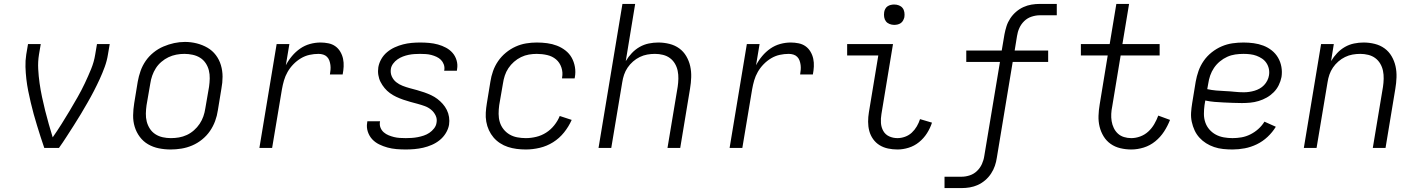

<svg xmlns="http://www.w3.org/2000/svg" viewBox="-20 -755 7240 980"><path d="M206 0Q196 -28 187 -57Q178 -86 169 -114.5Q160 -143 152 -172.5Q144 -202 137 -231.5Q130 -261 124 -291Q118 -321 114.5 -351.5Q111 -382 110 -413.5Q109 -445 114 -477L123 -530H188L179 -477Q173 -440 175 -403Q177 -366 182 -330.5Q187 -295 194.5 -260Q202 -225 210.5 -190.5Q219 -156 229 -121.5Q239 -87 249 -54Q272 -87 293.5 -121Q315 -155 335.5 -189.5Q356 -224 376 -259Q396 -294 413 -330Q430 -366 445 -402.5Q460 -439 466 -477L475 -530H540L531 -477Q526 -445 514.5 -413.5Q503 -382 489 -351.5Q475 -321 459.5 -291Q444 -261 427 -231.5Q410 -202 392.5 -172.5Q375 -143 356.5 -114.5Q338 -86 319.5 -57Q301 -28 281 0Z M851 8Q820 8 790.5 2Q761 -4 736 -18.5Q711 -33 693.5 -56.5Q676 -80 667.5 -108Q659 -136 659.5 -166.5Q660 -197 665 -228L683 -338Q688 -366 697.5 -393Q707 -420 723.5 -444Q740 -468 763.5 -487Q787 -506 814 -517.5Q841 -529 868.5 -535Q896 -541 924 -541Q955 -541 984.5 -533.5Q1014 -526 1039 -511.5Q1064 -497 1081.5 -474Q1099 -451 1107.5 -422.5Q1116 -394 1116 -363.5Q1116 -333 1110 -302L1092 -192Q1088 -164 1078 -137Q1068 -110 1051.5 -86Q1035 -62 1011.5 -43Q988 -24 961 -12.5Q934 -1 906 3.5Q878 8 851 8ZM852 -50Q873 -50 893.5 -53.5Q914 -57 933.5 -66Q953 -75 970 -90Q987 -105 999 -123Q1011 -141 1018 -161Q1025 -181 1028 -202L1047 -312Q1050 -333 1050.5 -354.5Q1051 -376 1046 -396Q1041 -416 1029.5 -433Q1018 -450 1001 -460.5Q984 -471 963 -475.5Q942 -480 921 -480Q900 -480 879.5 -476Q859 -472 840 -463Q821 -454 804 -439.5Q787 -425 775.5 -407Q764 -389 757 -369Q750 -349 747 -328L728 -218Q725 -197 724.5 -175.5Q724 -154 729 -134.5Q734 -115 745 -98Q756 -81 773 -70Q790 -59 810.5 -54.5Q831 -50 852 -50Z M1304 0 1392 -530H1457L1439 -422Q1452 -447 1470.5 -469Q1489 -491 1512 -507Q1535 -523 1562 -530.5Q1589 -538 1616 -538Q1636 -538 1656 -534Q1676 -530 1691.5 -519Q1707 -508 1717 -491Q1727 -474 1731 -455Q1735 -436 1734 -415.5Q1733 -395 1729 -375H1664Q1666 -387 1667 -399Q1668 -411 1666.5 -423Q1665 -435 1661 -446Q1657 -457 1649 -465Q1641 -473 1629.5 -476.5Q1618 -480 1606 -480Q1583 -480 1560 -475Q1537 -470 1516 -457.5Q1495 -445 1477.5 -427Q1460 -409 1448 -388Q1436 -367 1429.5 -344.5Q1423 -322 1419 -299L1369 0Z M2051 8Q2027 8 2003.5 6Q1980 4 1958 -2Q1936 -8 1915.5 -18Q1895 -28 1880 -44Q1865 -60 1857.5 -82.5Q1850 -105 1854 -128Q1854 -130 1854.5 -132Q1855 -134 1855 -136H1920Q1920 -135 1919.5 -133.5Q1919 -132 1919 -131Q1917 -116 1922.5 -102.5Q1928 -89 1939 -79.5Q1950 -70 1963.5 -64.5Q1977 -59 1991 -55.5Q2005 -52 2020.5 -51Q2036 -50 2051 -50Q2066 -50 2081.5 -51Q2097 -52 2112.5 -55Q2128 -58 2143 -63Q2158 -68 2171.5 -77Q2185 -86 2195.5 -99.5Q2206 -113 2208 -128Q2212 -148 2203.5 -165.5Q2195 -183 2180.5 -195Q2166 -207 2148 -213.5Q2130 -220 2111.5 -225Q2093 -230 2074.5 -235Q2056 -240 2037.5 -246.5Q2019 -253 2002 -261Q1985 -269 1970 -280Q1955 -291 1943 -305.5Q1931 -320 1922.5 -336.5Q1914 -353 1911 -372.5Q1908 -392 1911 -412Q1915 -434 1926.5 -454Q1938 -474 1956 -489Q1974 -504 1995 -513.5Q2016 -523 2037.5 -528.5Q2059 -534 2081 -536Q2103 -538 2124 -538Q2147 -538 2170 -536Q2193 -534 2215 -528Q2237 -522 2256.5 -511.5Q2276 -501 2290 -485Q2304 -469 2310.5 -447Q2317 -425 2313 -402Q2313 -400 2312.5 -398Q2312 -396 2312 -394H2247Q2247 -395 2247.5 -396.5Q2248 -398 2248 -399Q2250 -413 2245 -426.5Q2240 -440 2230.5 -449.5Q2221 -459 2208 -465Q2195 -471 2181.5 -474.5Q2168 -478 2153.5 -479Q2139 -480 2124 -480Q2110 -480 2095 -479Q2080 -478 2065.5 -475Q2051 -472 2036.5 -466.5Q2022 -461 2009 -452Q1996 -443 1986.5 -430Q1977 -417 1975 -403Q1972 -382 1980 -364.5Q1988 -347 2002.5 -335.5Q2017 -324 2035 -317Q2053 -310 2071.5 -305Q2090 -300 2108.5 -295Q2127 -290 2145.5 -283.5Q2164 -277 2181 -269Q2198 -261 2212.5 -250Q2227 -239 2239.5 -225Q2252 -211 2260.5 -194Q2269 -177 2272 -157.5Q2275 -138 2272 -118Q2268 -96 2255.5 -75.5Q2243 -55 2224.5 -40Q2206 -25 2184 -15.5Q2162 -6 2140 -1Q2118 4 2095.5 6Q2073 8 2051 8Z M2664 8Q2640 8 2617 5Q2594 2 2572.5 -5Q2551 -12 2532 -24.5Q2513 -37 2499 -53.5Q2485 -70 2475.5 -90.5Q2466 -111 2462 -134Q2458 -157 2459.5 -180.5Q2461 -204 2465 -228L2483 -338Q2487 -365 2496.5 -392Q2506 -419 2522.5 -443Q2539 -467 2562 -486Q2585 -505 2611.5 -517Q2638 -529 2665.5 -533.5Q2693 -538 2720 -538Q2747 -538 2773 -534.5Q2799 -531 2822.5 -522Q2846 -513 2866 -497.5Q2886 -482 2898 -460.5Q2910 -439 2914.5 -413Q2919 -387 2914 -360Q2914 -359 2913.5 -357.5Q2913 -356 2913 -355H2849Q2849 -356 2849 -357Q2849 -358 2849 -359Q2854 -385 2845.5 -410.5Q2837 -436 2818 -452Q2799 -468 2773 -474Q2747 -480 2720 -480Q2700 -480 2679.5 -476.5Q2659 -473 2639.5 -463.5Q2620 -454 2603.5 -439.5Q2587 -425 2575 -407Q2563 -389 2556.5 -369Q2550 -349 2547 -328L2528 -218Q2525 -196 2525 -174Q2525 -152 2531 -132Q2537 -112 2550 -95.5Q2563 -79 2581 -68.5Q2599 -58 2620.5 -54Q2642 -50 2664 -50Q2690 -50 2717 -56.5Q2744 -63 2767.5 -78Q2791 -93 2809 -115.5Q2827 -138 2837 -163L2898 -143Q2883 -109 2859 -79Q2835 -49 2803 -29Q2771 -9 2735 -0.5Q2699 8 2664 8Z M3035 0 3157 -735H3222L3174 -443Q3187 -465 3205 -484Q3223 -503 3245 -515.5Q3267 -528 3291.5 -533Q3316 -538 3340 -538Q3369 -538 3397 -531Q3425 -524 3447 -508Q3469 -492 3483 -468Q3497 -444 3503 -417Q3509 -390 3508 -360.5Q3507 -331 3502 -302L3452 0H3387L3439 -312Q3442 -332 3442.5 -353Q3443 -374 3439 -393.5Q3435 -413 3425 -430Q3415 -447 3399.5 -458.5Q3384 -470 3364 -475Q3344 -480 3323 -480Q3323 -480 3323 -480Q3323 -480 3323 -480Q3303 -480 3283.5 -476.5Q3264 -473 3245.5 -464Q3227 -455 3211 -441Q3195 -427 3183.5 -410Q3172 -393 3165.5 -374Q3159 -355 3156 -335L3100 0Z M3704 0 3792 -530H3857L3839 -422Q3852 -447 3870.5 -469Q3889 -491 3912 -507Q3935 -523 3962 -530.5Q3989 -538 4016 -538Q4036 -538 4056 -534Q4076 -530 4091.5 -519Q4107 -508 4117 -491Q4127 -474 4131 -455Q4135 -436 4134 -415.5Q4133 -395 4129 -375H4064Q4066 -387 4067 -399Q4068 -411 4066.5 -423Q4065 -435 4061 -446Q4057 -457 4049 -465Q4041 -473 4029.5 -476.5Q4018 -480 4006 -480Q3983 -480 3960 -475Q3937 -470 3916 -457.5Q3895 -445 3877.5 -427Q3860 -409 3848 -388Q3836 -367 3829.5 -344.5Q3823 -322 3819 -299L3769 0Z M4561 8Q4536 8 4512.5 3Q4489 -2 4469.5 -14Q4450 -26 4436.5 -45Q4423 -64 4417 -86.5Q4411 -109 4411 -133.5Q4411 -158 4415 -182L4463 -472H4304V-530H4538L4479 -173Q4475 -150 4476.5 -127.5Q4478 -105 4488.5 -86.5Q4499 -68 4518.5 -59Q4538 -50 4561 -50Q4580 -50 4599.5 -57Q4619 -64 4634 -78Q4649 -92 4659.5 -110Q4670 -128 4676 -147L4737 -129Q4728 -101 4711.5 -75Q4695 -49 4671 -29.5Q4647 -10 4618 -1Q4589 8 4561 8ZM4544 -628Q4532 -628 4520.5 -632.5Q4509 -637 4502 -646Q4495 -655 4493 -667.5Q4491 -680 4493 -693Q4494 -701 4498.5 -709.5Q4503 -718 4510.5 -723Q4518 -728 4527 -730Q4536 -732 4544 -732Q4557 -732 4568.5 -727.5Q4580 -723 4587 -714Q4594 -705 4596 -692.5Q4598 -680 4596 -667Q4594 -659 4589.5 -650.5Q4585 -642 4577.5 -637Q4570 -632 4561.5 -630Q4553 -628 4544 -628Z M4801 205V147H4888Q4909 147 4930 140Q4951 133 4967 117.5Q4983 102 4992 82Q5001 62 5004 41L5084 -439H4912V-497H5093L5107 -580Q5111 -601 5117.5 -621.5Q5124 -642 5136.5 -661Q5149 -680 5166.5 -695Q5184 -710 5204 -719Q5224 -728 5245 -731.5Q5266 -735 5287 -735H5374V-677H5287Q5267 -677 5245.5 -670Q5224 -663 5208 -647.5Q5192 -632 5183 -612Q5174 -592 5171 -571L5159 -497H5330V-439H5149L5068 50Q5065 71 5058 91.5Q5051 112 5038.5 131Q5026 150 5008.5 165Q4991 180 4971 189Q4951 198 4930 201.5Q4909 205 4888 205Z M5754 8Q5726 8 5698.5 1.5Q5671 -5 5649 -20.5Q5627 -36 5613 -59Q5599 -82 5592.5 -108.5Q5586 -135 5587 -164Q5588 -193 5593 -222L5634 -472H5497V-530H5644L5678 -735H5743L5709 -530H5899V-472H5700L5657 -212Q5653 -193 5652 -174Q5651 -155 5654 -136.5Q5657 -118 5665 -101.5Q5673 -85 5686 -73Q5699 -61 5717 -55.5Q5735 -50 5754 -50Q5777 -50 5800 -58.5Q5823 -67 5841 -83.5Q5859 -100 5871.5 -121.5Q5884 -143 5892 -165L5952 -143Q5940 -112 5921.5 -83.5Q5903 -55 5876.5 -33.5Q5850 -12 5818 -2Q5786 8 5754 8Z M6271 8Q6247 8 6223 5.5Q6199 3 6177 -4.5Q6155 -12 6136 -24Q6117 -36 6102 -52.5Q6087 -69 6077.5 -89.5Q6068 -110 6063 -133Q6058 -156 6059.5 -180Q6061 -204 6065 -228L6083 -338Q6088 -366 6097.5 -393Q6107 -420 6124 -444.5Q6141 -469 6165 -488Q6189 -507 6216 -518.5Q6243 -530 6271 -534Q6299 -538 6327 -538Q6353 -538 6379 -534.5Q6405 -531 6428.5 -522Q6452 -513 6471.5 -497.5Q6491 -482 6503.5 -460.5Q6516 -439 6520.5 -413.5Q6525 -388 6521 -362Q6517 -341 6507 -320.5Q6497 -300 6481 -284Q6465 -268 6445.5 -257Q6426 -246 6404.5 -239.5Q6383 -233 6361.5 -231Q6340 -229 6319 -229Q6296 -229 6272.5 -230Q6249 -231 6225.5 -232Q6202 -233 6178.5 -235Q6155 -237 6132 -242L6128 -218Q6125 -196 6125 -173.5Q6125 -151 6132 -130.5Q6139 -110 6153 -94Q6167 -78 6185.5 -68Q6204 -58 6226 -54Q6248 -50 6271 -50Q6294 -50 6317 -54Q6340 -58 6362 -69Q6384 -80 6402.5 -96.5Q6421 -113 6434 -134L6492 -108Q6475 -80 6450 -56.5Q6425 -33 6395 -18.5Q6365 -4 6333.5 2Q6302 8 6271 8ZM6329 -284Q6342 -284 6356 -286Q6370 -288 6383.5 -292Q6397 -296 6409.5 -303Q6422 -310 6432 -320.5Q6442 -331 6448.5 -344Q6455 -357 6457 -370Q6460 -387 6456.5 -403.5Q6453 -420 6444 -433.5Q6435 -447 6421.5 -456Q6408 -465 6393 -470.5Q6378 -476 6361 -478Q6344 -480 6327 -480Q6306 -480 6285 -477Q6264 -474 6244 -465Q6224 -456 6206.5 -441.5Q6189 -427 6176.5 -408.5Q6164 -390 6157 -369.5Q6150 -349 6147 -328L6142 -300Q6165 -295 6188 -293Q6211 -291 6235 -290Q6259 -289 6282 -286.5Q6305 -284 6329 -284Z M6635 0 6723 -530H6788L6774 -443Q6787 -465 6805 -484Q6823 -503 6845 -515.5Q6867 -528 6891.5 -533Q6916 -538 6940 -538Q6969 -538 6997 -531Q7025 -524 7047 -508Q7069 -492 7083 -468Q7097 -444 7103 -417Q7109 -390 7108 -360.5Q7107 -331 7102 -302L7052 0H6987L7039 -312Q7042 -332 7042.5 -353Q7043 -374 7039 -393.5Q7035 -413 7025 -430Q7015 -447 6999.5 -458.5Q6984 -470 6964 -475Q6944 -480 6923 -480Q6923 -480 6923 -480Q6923 -480 6923 -480Q6903 -480 6883.5 -476.5Q6864 -473 6845.5 -464Q6827 -455 6811 -441Q6795 -427 6783.5 -410Q6772 -393 6765.5 -374Q6759 -355 6756 -335L6700 0Z"/></svg>

Font: Iosevka Curly Light Extended
Style: Italic
Weight: 300
Width: 7
Italic angle: -9°
Monospace: yes
Designer: Belleve Invis
Foundry: Belleve Invis
Version: Version 11.1.0; ttfautohint (v1.8.3)